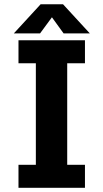

<svg xmlns="http://www.w3.org/2000/svg" viewBox="-20 -891 490 911"><path d="M383.1 -590.9H298.9V-109.1H383.1V0H67.7V-109.1H150.1V-590.9H67.7V-700H383.1ZM406.1 -732.6H281.7L226.4 -809L170.1 -732.6H45.7L172.7 -870.7H279.1Z"/></svg>

Font: League Mono Thin Condensed
Style: Regular
Weight: 100
Width: 1
Designer: Tyler Finck
Foundry: The League of Moveable Type / Tyler Finck
Version: Version 2.300;RELEASE